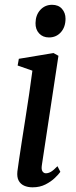

<svg xmlns="http://www.w3.org/2000/svg" viewBox="-20 -770 316 800"><path d="M116 10.5Q95.5 10.5 80.2 3.5Q65 -3.5 57.5 -18Q50 -32.5 52.5 -56Q54.5 -72.5 59.5 -105.5Q64.5 -138.5 71.2 -182.8Q78 -227 86 -277.2Q94 -327.5 101.5 -378.5Q109 -429.5 115 -475.5L53.5 -497L58.5 -525L203 -549L223.5 -537.5L154.5 -82.5Q151.5 -64 157 -56Q162.5 -48 171 -48Q181.5 -48 192.2 -54.2Q203 -60.5 219.5 -77.5L231.5 -54Q224.5 -44 208.8 -28.8Q193 -13.5 169.5 -1.5Q146 10.5 116 10.5ZM184 -614Q158.5 -614 143 -630.8Q127.5 -647.5 128 -674Q128.5 -707.5 148 -728.8Q167.5 -750 197 -750Q223.5 -750 238.2 -733.2Q253 -716.5 253 -692Q253 -657.5 233.8 -635.8Q214.5 -614 184 -614Z"/></svg>

Font: Merriweather 60pt
Style: Italic
Weight: 400
Italic angle: -7.8°
Version: Version 2.101